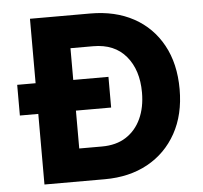

<svg xmlns="http://www.w3.org/2000/svg" viewBox="-50 -727 824 779"><g transform="rotate(-5 362.5 -337.5)"><path d="M100 0V-287.5H25V-412.5H100V-675H345.8Q446.7 -675 521.7 -634.2Q596.7 -593.3 638.3 -517.5Q680 -441.7 680 -337.5Q680 -234.2 637.9 -158.3Q595.8 -82.5 520.8 -41.2Q445.8 0 345.8 0ZM253.3 -133.3H345.8Q404.2 -133.3 444.2 -159.2Q484.2 -185 505.4 -230.8Q526.7 -276.7 526.7 -337.5Q526.7 -429.2 479.6 -485.4Q432.5 -541.7 345.8 -541.7H253.3V-412.5H396.7V-287.5H253.3Z"/></g></svg>

Font: Funnel Sans Light ExtraBold
Style: Regular
Weight: 800
Version: Version 1.000